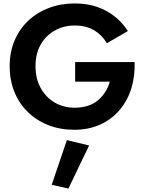

<svg xmlns="http://www.w3.org/2000/svg" viewBox="-20 -734 842 1114"><path d="M416 -260H617Q608 -228 591 -201Q574 -174 549.5 -153Q525 -132 491 -120.5Q457 -109 414 -109Q349 -109 297.5 -139Q246 -169 216 -223.5Q186 -278 186 -350Q186 -423 216.5 -476Q247 -529 299 -557.5Q351 -586 414 -586Q481 -586 527.5 -557.5Q574 -529 600 -483L722 -554Q690 -603 645.5 -638.5Q601 -674 543.5 -694Q486 -714 414 -714Q333 -714 264 -688Q195 -662 144 -614Q93 -566 64.5 -498.5Q36 -431 36 -350Q36 -269 63.5 -201Q91 -133 141.5 -84Q192 -35 260.5 -8Q329 19 410 19Q496 19 563 -12Q630 -43 675.5 -97.5Q721 -152 742.5 -223Q764 -294 761 -374H416ZM368 79 280 338 377 360 497 110Z"/></svg>

Font: Jost SemiBold
Style: Regular
Weight: 600
Version: Version 3.710